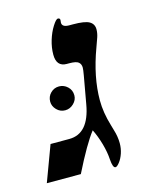

<svg xmlns="http://www.w3.org/2000/svg" viewBox="-142 -652 568 724"><g transform="rotate(-15 141.5 -290.0)"><path d="M78.1 -139.2Q154.8 -139.2 173.8 -249L192.9 -356Q196.8 -377.9 196.8 -386.2Q196.8 -399.9 187.7 -407.5Q178.7 -415 151.9 -415H142.1Q102.1 -415 102.1 -461.9Q102.1 -489.3 110.6 -517.3Q119.1 -545.4 132.8 -567.1Q146.5 -588.9 153.8 -588.9Q162.1 -588.9 162.1 -581.1L161.1 -570.8Q161.1 -553.2 189 -553.2H203.1Q249.5 -553.2 266.8 -543.2Q284.2 -533.2 284.2 -512.2Q284.2 -497.6 279.1 -482.2Q273.9 -466.8 266.1 -445.8Q227.1 -340.8 227.1 -250Q227.1 -202.1 243.2 -148.9L249.5 -127Q257.8 -100.6 257.8 -74.2Q257.8 -54.2 251.5 -35.4Q245.1 -16.6 235.1 -3.9Q225.1 8.8 219.2 8.8Q208.5 8.8 206.1 -24.9Q204.6 -52.7 195.1 -86.7Q185.5 -120.6 171.9 -147.9Q138.2 -105 85.9 0H-46.9L4.9 -139.2ZM44.9 -293.5Q44.9 -313.5 58.6 -327.1Q72.3 -340.8 91.8 -340.8Q110.4 -340.8 124.8 -327.4Q139.2 -314 139.2 -293.5Q139.2 -275.4 124.8 -261.5Q110.4 -247.6 91.8 -247.6Q72.3 -247.6 58.6 -261.7Q44.9 -275.9 44.9 -293.5Z"/></g></svg>

Font: Tinos
Style: Bold Italic
Weight: 700
Italic angle: -16.333°
Designer: Steve Matteson
Foundry: Monotype Imaging Inc.
Version: Version 1.23